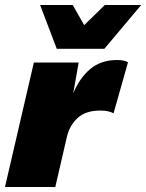

<svg xmlns="http://www.w3.org/2000/svg" viewBox="-30 -751 587 771"><path d="M-10 0 106 -500H286L264 -376Q289 -437 332 -473.5Q375 -510 440 -510Q456 -510 466.5 -507.5Q477 -505 484 -501L426 -296Q417 -301 404.5 -304Q392 -307 373 -307Q314 -307 282 -277.5Q250 -248 239 -203L192 0ZM198 -555 131 -731H262L308 -650L391 -731H537L389 -555Z"/></svg>

Font: Prodigy Sans ExtraBold
Style: Italic
Weight: 800
Italic angle: -13°
Designer: Wei Huang
Foundry: Wei Huang
Version: Version 1.003; ttfautohint (v1.8.3)